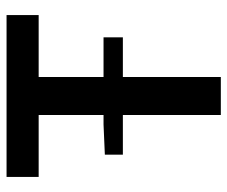

<svg xmlns="http://www.w3.org/2000/svg" viewBox="-74 -620 694 586"><g transform="rotate(-90 273.0 -327.0)"><path d="M215 0V-299H94V-354L186 -358H215V-556H26V-654H520V-556H331V-358H452V-299H331V0Z"/></g></svg>

Font: CV Source Sans Light
Style: Bold
Weight: 600
Designer: Paul D. Hunt
Foundry: Adobe Systems Incorporated
Version: Version 3.001